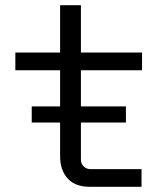

<svg xmlns="http://www.w3.org/2000/svg" viewBox="-20 -718 640 738"><path d="M524 0H325Q269 0 240 -32Q211 -64 211 -118V-247H102V-309H211V-448H39V-516H211V-698H291V-516H526V-448H291V-309H464V-247H291V-104Q291 -89 301.5 -78.5Q312 -68 327 -68H524Z"/></svg>

Font: iA Writer Quattro V
Style: Regular
Weight: 400
Designer: Mike Abbink, Paul van der Laan, Pieter van Rosmalen, Oliver Reichenstein
Foundry: Information Architects Inc.
Version: Version 2.000